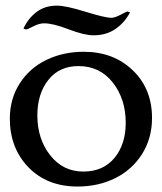

<svg xmlns="http://www.w3.org/2000/svg" viewBox="-20 -663 587 695"><path d="M186 -642.6Q218.3 -642.6 289.1 -620.6Q359.9 -598.6 383.3 -598.6Q395.5 -598.6 417 -609.9Q438.5 -621.1 440.9 -621.6L450.7 -618.2Q431.6 -581.5 398.2 -558.3Q364.7 -535.2 318.8 -535.2Q284.7 -535.2 228.5 -556.9Q172.4 -578.6 139.6 -578.6Q122.1 -578.6 101.3 -567.9Q80.6 -557.1 74.2 -556.2L64.9 -559.6Q82 -596.7 112.3 -619.6Q142.6 -642.6 186 -642.6ZM260.7 12.2Q150.4 12.2 83 -57.4Q15.6 -127 15.6 -233.9Q15.6 -305.2 51.3 -360.8Q86.9 -416.5 147.7 -446Q208.5 -475.6 283.2 -475.6Q390.6 -475.6 460.4 -408.7Q530.3 -341.8 530.3 -235.8Q530.3 -162.6 494.4 -105.7Q458.5 -48.8 397.5 -18.3Q336.4 12.2 260.7 12.2ZM435.1 -218.3Q435.1 -304.7 388.2 -364.3Q341.3 -423.8 264.2 -423.8Q194.3 -423.8 154.8 -373.5Q115.2 -323.2 115.2 -245.1Q115.2 -160.2 161.6 -101.1Q208 -42 281.7 -42Q353.5 -42 394.3 -91.3Q435.1 -140.6 435.1 -218.3Z"/></svg>

Font: Corben
Style: Regular
Weight: 400
Designer: vernon adams
Foundry: vernon adams
Version: Version 1.100